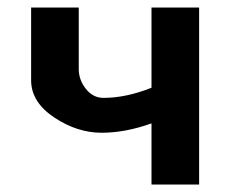

<svg xmlns="http://www.w3.org/2000/svg" viewBox="-20 -492 626 512"><path d="M63 -280V-472H190V-308Q190 -279 209 -255Q228 -231 256 -231Q316 -231 384 -258V-472H511V0H384V-163Q314 -138 251 -138Q186 -138 125 -178.5Q64 -219 63 -276Z"/></svg>

Font: Coval
Style: Heavy
Weight: 900
Foundry: Context Ltd
Version: Version 001.000